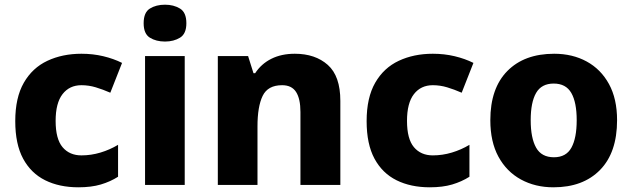

<svg xmlns="http://www.w3.org/2000/svg" viewBox="-20 -788 2694 818"><path d="M314 10Q233 10 172.5 -20Q112 -50 78.5 -112Q45 -174 45 -272Q45 -372 81.5 -435.5Q118 -499 182 -529Q246 -559 327 -559Q376 -559 420 -548.5Q464 -538 500 -520L450 -393Q418 -407 388 -416Q358 -425 327 -425Q276 -425 246.5 -387Q217 -349 217 -273Q217 -196 246.5 -161Q276 -126 327 -126Q368 -126 408 -138Q448 -150 483 -171V-35Q450 -14 409.5 -2Q369 10 314 10Z M683 -768Q720 -768 747 -751.5Q774 -735 774 -689Q774 -644 747 -627.5Q720 -611 683 -611Q645 -611 618.5 -627.5Q592 -644 592 -689Q592 -735 618.5 -751.5Q645 -768 683 -768ZM767 -549V0H598V-549Z M1236 -559Q1323 -559 1376.5 -511.5Q1430 -464 1430 -358V0H1260V-311Q1260 -367 1241.5 -396Q1223 -425 1182 -425Q1121 -425 1099 -379.5Q1077 -334 1077 -250V0H908V-549H1037L1060 -476H1067Q1093 -516 1136 -537.5Q1179 -559 1236 -559Z M1811 10Q1730 10 1669.5 -20Q1609 -50 1575.5 -112Q1542 -174 1542 -272Q1542 -372 1578.5 -435.5Q1615 -499 1679 -529Q1743 -559 1824 -559Q1873 -559 1917 -548.5Q1961 -538 1997 -520L1947 -393Q1915 -407 1885 -416Q1855 -425 1824 -425Q1773 -425 1743.5 -387Q1714 -349 1714 -273Q1714 -196 1743.5 -161Q1773 -126 1824 -126Q1865 -126 1905 -138Q1945 -150 1980 -171V-35Q1947 -14 1906.5 -2Q1866 10 1811 10Z M2609 -276Q2609 -138 2536.5 -64Q2464 10 2338 10Q2260 10 2199 -23.5Q2138 -57 2103.5 -120.5Q2069 -184 2069 -276Q2069 -412 2141.5 -485.5Q2214 -559 2341 -559Q2419 -559 2479.5 -526Q2540 -493 2574.5 -430Q2609 -367 2609 -276ZM2241 -276Q2241 -200 2264 -159Q2287 -118 2340 -118Q2392 -118 2414.5 -159Q2437 -200 2437 -276Q2437 -352 2414 -392Q2391 -432 2339 -432Q2287 -432 2264 -392Q2241 -352 2241 -276Z"/></svg>

Font: Noto Sans Lao Looped ExtraBold
Style: Regular
Weight: 800
Designer: Mark Frömberg, Ben Mitchell
Foundry: The Fontpad Ltd
Version: Version 1.002; ttfautohint (v1.8.4.7-5d5b)